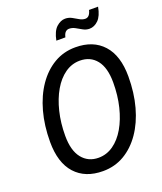

<svg xmlns="http://www.w3.org/2000/svg" viewBox="-163 -996 943 1118"><g transform="rotate(-20 309.0 -437.0)"><path d="M374 -715Q484 -715 545.5 -647Q607 -579 607 -450Q607 -349 583.5 -263.5Q560 -178 516.5 -115Q473 -52 413.5 -17Q354 18 281 18Q171 18 109.5 -50Q48 -118 48 -247Q48 -348 71.5 -433.5Q95 -519 138.5 -582Q182 -645 241.5 -680Q301 -715 374 -715ZM372 -633Q322 -633 280 -603.5Q238 -574 207.5 -521.5Q177 -469 160 -399.5Q143 -330 143 -250Q143 -159 181 -111.5Q219 -64 283 -64Q333 -64 375 -93.5Q417 -123 447.5 -175.5Q478 -228 495 -297.5Q512 -367 512 -447Q512 -539 474.5 -586Q437 -633 372 -633ZM524 -892H580Q570 -837 545 -812.5Q520 -788 490 -788Q469 -788 450.5 -798.5Q432 -809 414 -819Q396 -829 377 -829Q364 -829 354.5 -820Q345 -811 340 -789H284Q295 -845 321 -868.5Q347 -892 375 -892Q397 -892 415.5 -882Q434 -872 451.5 -861.5Q469 -851 487 -851Q514 -851 524 -892Z"/></g></svg>

Font: Fragment Mono
Style: Italic
Weight: 400
Italic angle: -12°
Designer: Wei Huang based on Nimbus Sans by URW Studio, based on Helvetica by Max Miedinger.
Foundry: Wei Huang
Version: Version 1.011; ttfautohint (v1.8.4.7-5d5b)